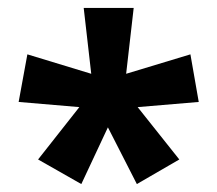

<svg xmlns="http://www.w3.org/2000/svg" viewBox="-20 -781 548 484"><path d="M317 -761H191L210 -595L49 -644L27 -524L180 -511L76 -379L185 -317L252 -460L325 -317L432 -379L327 -511L481 -524L460 -644L298 -595Z"/></svg>

Font: Noto Sans Myanmar SemiCondensed
Style: Bold
Weight: 700
Width: 4
Designer: Monotype Design Team
Foundry: Monotype Imaging Inc.
Version: Version 2.107